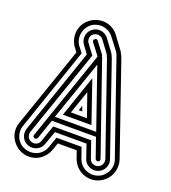

<svg xmlns="http://www.w3.org/2000/svg" viewBox="-159 -892 1009 1136"><g transform="rotate(20 345.0 -324.5)"><path d="M349 -264 360 -232H338ZM299 -204H400L349 -350ZM349 -437 439 -175H259ZM219 -147H479L349 -523ZM439 -662Q454 -644 461 -627Q468 -614 473 -598L665 -41Q673 -16 671 9Q669 34 658.5 55.5Q648 77 629.5 94Q611 111 586 120Q561 129 536 127Q511 125 489 114.5Q467 104 450 85Q433 66 424 41L408 -5H289L273 41Q264 66 247 85Q230 104 208.5 114.5Q187 125 162 127Q137 129 112 120Q87 111 68.5 94Q50 77 39 55.5Q28 34 26 9Q24 -16 33 -41L208 -548L196 -565Q179 -585 171 -609Q163 -633 164.5 -657.5Q166 -682 177 -704.5Q188 -727 208 -744Q228 -761 252.5 -769Q277 -777 301 -775.5Q325 -774 347.5 -763Q370 -752 387 -732ZM366 -713Q353 -728 335.5 -736.5Q318 -745 299 -746.5Q280 -748 261 -742Q242 -736 227 -723Q212 -709 203.5 -691.5Q195 -674 193.5 -655Q192 -636 197.5 -617.5Q203 -599 217 -583L239 -554L60 -32Q53 -13 54.5 6.5Q56 26 64 43Q72 60 86.5 73.5Q101 87 121 93Q140 100 160 98.5Q180 97 197 89Q214 81 227 66.5Q240 52 247 32L270 -34H428L451 32Q458 52 471 66.5Q484 81 501 89Q518 97 537.5 98.5Q557 100 577 93Q596 87 610.5 73.5Q625 60 633.5 43Q642 26 643.5 6.5Q645 -13 638 -32L442 -599Q440 -603 440 -604Q434 -627 419 -644ZM397 -625Q405 -615 410 -603L416 -590L611 -23Q621 5 608 31Q595 57 567 67Q540 76 513.5 63.5Q487 51 478 23L449 -62H250L220 23Q210 51 184 63.5Q158 76 130 67Q102 57 89.5 31Q77 5 86 -23L270 -558L238 -602Q219 -625 221 -653.5Q223 -682 245 -702Q268 -721 296.5 -719Q325 -717 345 -695ZM324 -676Q312 -689 295 -690.5Q278 -692 264 -681Q250 -670 249 -652Q248 -634 260 -621L303 -563L113 -14Q108 3 115 18.5Q122 34 139 40Q156 46 172 38.5Q188 31 193 14L229 -90H468L504 14Q510 31 525.5 38.5Q541 46 558 40Q575 34 582.5 18.5Q590 3 585 -14L389 -581Q388 -584 384 -590Q383 -598 376 -606ZM355 -588Q358 -583 358 -578Q360 -576 360.5 -574.5Q361 -573 362 -571L558 -5Q562 9 549 13Q544 15 538.5 12.5Q533 10 531 5L488 -119H210L167 5Q165 10 159.5 12.5Q154 15 149 13Q135 9 140 -5L334 -568Q333 -569 333 -570L281 -638Q277 -643 277 -649Q277 -655 282 -658Q293 -669 303 -657Z"/></g></svg>

Font: Zschusch
Style: Regular
Weight: 400
Designer: Peter Wiegel
Foundry: Peter Wiegel